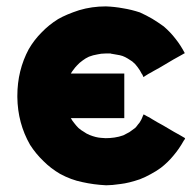

<svg xmlns="http://www.w3.org/2000/svg" viewBox="-20 -544 601 589"><path d="M197.3 -181.6Q202.1 -172.9 208 -166Q213.9 -158.2 220.7 -151.4Q228.5 -144.5 237.3 -139.6Q245.1 -133.8 254.9 -129.9Q274.4 -122.1 290 -121.1Q304.7 -120.1 303.7 -120.1Q317.4 -120.1 331.1 -122.1Q344.7 -124 358.4 -128.9Q368.2 -133.8 377 -138.7Q385.7 -144.5 394.5 -151.4Q399.4 -156.2 403.3 -162.1Q408.2 -167 411.1 -172.9Q414.1 -177.7 416 -182.6Q418 -188.5 420.9 -193.4Q420.9 -193.4 420.9 -193.4Q420.9 -193.4 420.9 -193.4Q422.9 -191.4 425.8 -190.4Q427.7 -189.5 430.7 -187.5Q434.6 -185.5 438.5 -183.6Q442.4 -180.7 446.3 -178.7Q454.1 -173.8 462.9 -168.9Q471.7 -164.1 480.5 -159.2Q488.3 -154.3 497.1 -149.4Q505.9 -144.5 513.7 -139.6Q522.5 -134.8 531.2 -129.9Q539.1 -125 547.9 -120.1Q546.9 -118.2 545.9 -115.2Q543.9 -113.3 543 -111.3Q529.3 -86.9 512.7 -67.4Q496.1 -46.9 473.6 -29.3Q459 -18.6 442.4 -9.8Q426.8 -1 409.2 5.9Q375 17.6 349.6 20.5Q323.2 24.4 305.7 24.4Q267.6 22.5 232.4 14.6Q198.2 7.8 164.1 -10.7Q135.7 -27.3 113.3 -49.8Q89.8 -72.3 72.3 -99.6Q34.2 -166 33.2 -246.1Q33.2 -248 33.2 -250Q33.2 -328.1 68.4 -393.6Q85 -421.9 107.4 -444.3Q129.9 -467.8 158.2 -485.4Q183.6 -500 222.7 -512.7Q261.7 -524.4 304.7 -524.4Q332 -523.4 357.4 -518.6Q382.8 -514.6 409.2 -505.9Q428.7 -497.1 447.3 -486.3Q464.8 -475.6 482.4 -462.9Q502.9 -445.3 518.6 -424.8Q534.2 -405.3 546.9 -380.9Q544.9 -379.9 543 -378.9Q541 -377.9 538.1 -376Q525.4 -369.1 511.7 -361.3Q499 -353.5 485.4 -345.7Q477.5 -340.8 468.8 -335.9Q460 -331.1 451.2 -326.2Q443.4 -321.3 435.5 -317.4Q427.7 -312.5 419.9 -307.6Q418.9 -310.5 418 -312.5Q417 -315.4 415 -317.4Q409.2 -329.1 402.3 -337.9Q395.5 -347.7 385.7 -355.5Q378.9 -360.4 372.1 -364.3Q364.3 -369.1 356.4 -372.1Q347.7 -375 339.8 -376Q331.1 -377.9 323.2 -378.9Q321.3 -378.9 319.3 -379.9Q317.4 -379.9 315.4 -379.9Q315.4 -379.9 309.6 -379.9Q303.7 -379.9 303.7 -379.9Q290 -379.9 278.3 -377Q265.6 -375 252.9 -370.1Q242.2 -365.2 233.4 -358.4Q223.6 -351.6 215.8 -342.8Q210 -336.9 206.1 -331.1Q201.2 -325.2 197.3 -318.4Q213.9 -318.4 230.5 -318.4Q247.1 -318.4 263.7 -318.4Q277.3 -318.4 291 -318.4Q303.7 -318.4 317.4 -318.4Q328.1 -318.4 339.8 -318.4Q350.6 -318.4 361.3 -318.4Q361.3 -315.4 361.3 -313.5Q361.3 -310.5 361.3 -307.6Q361.3 -294.9 361.3 -281.2Q361.3 -268.6 361.3 -254.9Q361.3 -246.1 361.3 -237.3Q361.3 -228.5 361.3 -218.8Q361.3 -210 361.3 -200.2Q361.3 -191.4 361.3 -181.6Q359.4 -181.6 356.4 -181.6Q353.5 -181.6 351.6 -181.6Q332 -181.6 312.5 -181.6Q293 -181.6 274.4 -181.6Q260.7 -181.6 248 -181.6Q234.4 -181.6 220.7 -181.6Q216.8 -181.6 211.9 -181.6Q208 -181.6 203.1 -181.6Q202.1 -181.6 200.2 -181.6Q199.2 -181.6 197.3 -181.6Z"/></svg>

Font: LeFont
Style: Bold
Weight: 800
Designer: Leryon MEDIA
Version: Version 1.0